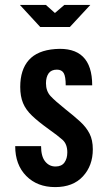

<svg xmlns="http://www.w3.org/2000/svg" viewBox="-20 -755 439 783"><path d="M205 8Q278 8 318.2 -35.8Q358.5 -79.5 358.5 -146Q358.5 -184 345.2 -210Q332 -236 307.2 -258.8Q282.5 -281.5 247.5 -309Q205 -343 186.2 -363.2Q167.5 -383.5 167.5 -415.5Q167.5 -440.5 178.2 -455.8Q189 -471 212 -471Q231.5 -471 239.8 -457Q248 -443 248 -407H356Q356 -566.5 205 -555Q132.5 -549.5 97.5 -510Q62.5 -470.5 62.5 -400.5Q62.5 -362.5 73.8 -335Q85 -307.5 110.8 -283Q136.5 -258.5 179 -228Q215 -202.5 234.8 -185Q254.5 -167.5 254.5 -133.5Q254.5 -108.5 242.8 -92.2Q231 -76 206.5 -76Q180.5 -76 164 -96.8Q147.5 -117.5 147.5 -159H42Q42 -83 87 -37.5Q132 8 205 8ZM144 -645H265L348.5 -735H242.5L204 -702L167 -735H61Z"/></svg>

Font: League Gothic SemiExpanded
Style: Regular
Weight: 400
Width: 6
Designer: The League of Moveable Type
Version: Version 1.600; ttfautohint (v1.8.3)